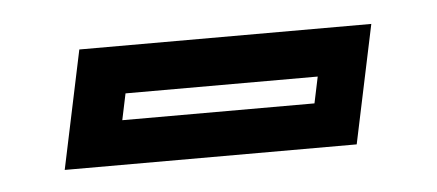

<svg xmlns="http://www.w3.org/2000/svg" viewBox="-26 -728 471 207"><g transform="rotate(-5 209.0 -624.0)"><path d="M37.5 -559.5 64.5 -687.5H380.5L353.5 -559.5ZM104 -607.5H312L318 -636H110Z"/></g></svg>

Font: Tourney Expanded SemiBold
Style: Italic
Weight: 600
Width: 7
Italic angle: -12°
Designer: Tyler Finck
Foundry: Etcetera Type Co
Version: Version 1.010; ttfautohint (v1.8.3)